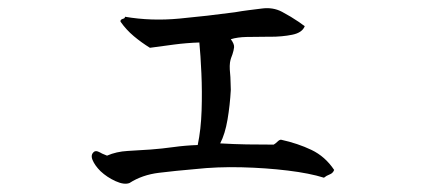

<svg xmlns="http://www.w3.org/2000/svg" viewBox="-20 -492 1040 470"><path d="M798 -76Q795 -68 787 -65Q779 -62 773 -57Q738 -68 684.5 -74.5Q631 -81 571.5 -82.5Q512 -84 457 -78Q410 -74 369 -69Q328 -64 297 -44Q284 -39 263 -48.5Q242 -58 226 -73Q212 -87 206.5 -100.5Q201 -114 211 -121Q215 -123 220 -121Q225 -119 230 -116Q233 -115 236 -113.5Q239 -112 242 -111Q265 -121 292.5 -122.5Q320 -124 349 -126Q376 -128 405 -132Q434 -136 464 -137Q472 -175 473.5 -221.5Q475 -268 473 -312.5Q471 -357 468 -388Q437 -387 406.5 -383Q376 -379 347 -375Q326 -388 307.5 -403.5Q289 -419 275 -439Q274 -444 281 -446Q286 -447 286 -451Q350 -440 419 -446.5Q488 -453 555 -462Q572 -465 588 -467Q604 -469 620 -471Q648 -475 670.5 -463Q693 -451 712 -438Q716 -435 719.5 -432.5Q723 -430 726 -428Q720 -412 695.5 -407Q671 -402 641 -402Q637 -402 629 -402Q606 -402 583.5 -401.5Q561 -401 545 -396Q554 -384 553 -376Q552 -368 549 -359Q547 -354 545.5 -349.5Q544 -345 543 -339Q542 -331 542.5 -322Q543 -313 544 -303Q544 -296 544.5 -288Q545 -280 545 -272Q543 -235 537 -199.5Q531 -164 519 -141Q554 -139 584 -138.5Q614 -138 650 -138Q655 -141 659.5 -145.5Q664 -150 668 -150Q709 -141 742.5 -125Q776 -109 798 -76Z"/></svg>

Font: Yuji Syuku
Style: Regular
Weight: 400
Designer: Kataoka Yuji
Foundry: Kinuta Font Factory
Version: Version 3.002